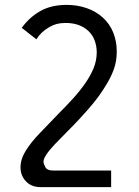

<svg xmlns="http://www.w3.org/2000/svg" viewBox="-20 -564 568 786"><path d="M146 202Q108 202 86 178Q64 155 64 121Q64 87 86 52Q108 17 144 -20Q180 -57 219 -98Q250 -129 277.5 -159Q305 -189 327.5 -221Q350 -253 363 -284.5Q376 -316 376 -350Q376 -374 368 -397Q360 -420 342 -437Q307 -470 249 -470Q228 -470 212.5 -466Q197 -462 182 -453Q148 -434 129 -403L69 -450Q101 -494 145.5 -519Q190 -544 253 -544Q296 -544 334 -531Q372 -518 400 -493Q429 -467 443.5 -431Q458 -395 458 -353Q458 -312 445 -277.5Q432 -243 410 -209Q388 -173 361.5 -141Q335 -109 308 -80Q299 -70 283 -53.5Q267 -37 253 -23Q229 1 206 25Q183 49 171 67Q158 86 158 98Q158 106 165.5 120Q173 134 196 134H435V202Z"/></svg>

Font: PlemolJP
Style: Regular
Weight: 400
Monospace: yes
Version: v2.0.4; ttfautohint (v1.8.4.7-5d5b-dirty) -l 6 -r 45 -G 200 